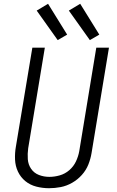

<svg xmlns="http://www.w3.org/2000/svg" viewBox="-20 -987 616 1015"><path d="M239 8Q270 8 301 2Q332 -4 361 -20.5Q390 -37 412.5 -62Q435 -87 447 -117Q459 -147 464 -178L556 -735H489L399 -188Q394 -160 381.5 -133.5Q369 -107 346.5 -87.5Q324 -68 296 -60Q268 -52 241 -52Q212 -52 186 -62Q160 -72 144.5 -94.5Q129 -117 127 -145.5Q125 -174 129 -203L217 -735H151L64 -212Q58 -178 59.5 -143.5Q61 -109 75 -79.5Q89 -50 114 -29.5Q139 -9 172 -0.5Q205 8 239 8ZM455 -775 505 -804 404 -967 344 -931ZM285 -775 335 -804 234 -967 174 -931Z"/></svg>

Font: Iosevka Sparkle Light
Style: Italic
Weight: 300
Italic angle: -9°
Designer: Belleve Invis
Foundry: Belleve Invis
Version: Version 4.5.0; ttfautohint (v1.8.3)